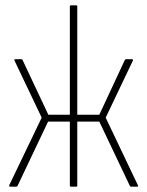

<svg xmlns="http://www.w3.org/2000/svg" viewBox="-20 -703 555 723"><path d="M18 0Q13 0 15 -6L137 -260L35 -474Q32 -480 37 -480H60Q64 -480 65 -477L162 -271H243V-679Q243 -683 248 -683H267Q271 -683 271 -679V-271H354L450 -477Q451 -480 455 -480H477Q483 -480 480 -474L378 -260L499 -6Q502 0 497 0H474Q470 0 469 -3L354 -245H271V-4Q271 0 267 0H248Q243 0 243 -4V-245H161L46 -3Q44 0 41 0Z"/></svg>

Font: Sofia Sans Cond ExtraLight
Style: Regular
Weight: 200
Width: 3
Designer: Botio Nikoltchev, Ani Petrova
Foundry: lettersoup
Version: Version 4.100; ttfautohint (v1.8.3)